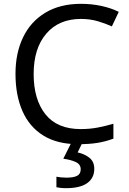

<svg xmlns="http://www.w3.org/2000/svg" viewBox="-20 -744 672 1004"><path d="M403 -645Q288 -645 222 -568Q156 -491 156 -357Q156 -224 217.5 -146.5Q279 -69 402 -69Q449 -69 491 -77Q533 -85 573 -97V-19Q533 -4 490.5 3Q448 10 389 10Q280 10 207 -35Q134 -80 97.5 -163Q61 -246 61 -358Q61 -466 100.5 -548.5Q140 -631 217 -677.5Q294 -724 404 -724Q459 -724 510 -713Q561 -702 601 -682L565 -606Q532 -621 491.5 -633Q451 -645 403 -645ZM473 139Q473 187 436 213.5Q399 240 325 240Q310 240 296.5 238.5Q283 237 275 235V180Q284 182 299 183.5Q314 185 328 185Q364 185 383 175.5Q402 166 402 141Q402 115 375.5 103Q349 91 311 86L354 0H412L386 53Q422 61 447.5 81Q473 101 473 139Z"/></svg>

Font: Noto Sans Kawi
Style: Regular
Weight: 400
Designer: Fadhl Haqq
Version: Version 1.000